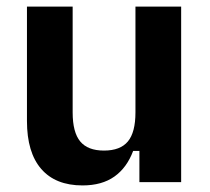

<svg xmlns="http://www.w3.org/2000/svg" viewBox="-20 -554 638 584"><path d="M231 10Q149 10 105.5 -40Q62 -90 62 -186V-534H201V-212Q201 -151.5 224 -123.8Q247 -96 296.2 -96Q346 -96 369 -123.8Q392 -151.5 392 -212V-534H531V0H404V-95H385Q366 -44 328 -17Q290 10 231 10Z"/></svg>

Font: Mozilla Text ExtraLight
Style: Regular
Weight: 200
Designer: Studio DRAMA
Foundry: Studio DRAMA
Version: Version 1.000